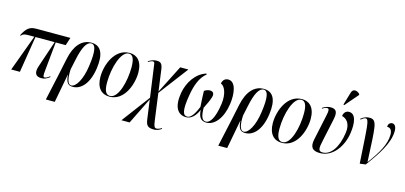

<svg xmlns="http://www.w3.org/2000/svg" viewBox="-83 -1402 4733 2246"><g transform="rotate(15 2284.0 -278.5)"><path d="M44 0H149L220 -440H452L345 -122C313 -29 345 7 408 7C443 7 469 -1 510 -33L505 -42C477 -18 458 -11 447 -11C424 -11 424 -27 431 -97L465 -440H586L617 -536H200C120 -536 83 -499 40 -413L47 -410C72 -437 89 -440 146 -440H206Z M526 234H634L699 -112H701C707 -15 737 10 791 10C890 10 981 -81 1008 -275C1033 -452 986 -546 870 -546C753 -546 673 -453 639 -290L593 -72ZM769 -1C726 -1 709 -72 715 -182L741 -304C774 -462 816 -537 871 -537C923 -537 941 -461 914 -276C891 -107 826 -1 769 -1Z M1235 10C1412 10 1490 -203 1490 -348C1490 -488 1420 -546 1334 -546C1153 -546 1074 -335 1074 -188C1074 -54 1139 10 1235 10ZM1239 0C1193 0 1166 -38 1166 -143C1166 -324 1231 -536 1327 -536C1374 -536 1397 -489 1397 -389C1397 -218 1341 0 1239 0Z M1839 247C1868 247 1905 234 1928 214L1925 205C1910 217 1880 228 1864 228C1838 228 1829 206 1821 143L1777 -181L2046 -536H1947L1775 -197L1740 -455C1731 -523 1709 -540 1663 -540C1632 -540 1597 -530 1563 -507L1566 -498C1586 -512 1609 -521 1620 -521C1641 -521 1642 -506 1645 -482L1698 -101L1443 240H1542L1700 -81L1732 151C1742 224 1763 247 1839 247Z M2164 10C2219 10 2272 -31 2308 -118C2312 -32 2341 10 2409 10C2511 10 2598 -102 2622 -272C2641 -401 2621 -544 2528 -544C2493 -544 2462 -522 2456 -476C2500 -463 2543 -378 2525 -248C2499 -64 2447 0 2401 0C2351 0 2336 -51 2334 -150C2359 -199 2386 -255 2397 -294C2412 -341 2392 -365 2353 -365C2334 -365 2306 -357 2286 -341C2286 -291 2291 -229 2295 -150C2253 -45 2213 0 2175 0C2123 0 2100 -52 2136 -259C2155 -367 2191 -476 2268 -535L2262 -545C2138 -507 2058 -380 2035 -252C2004 -74 2062 10 2164 10Z M2614 234H2722L2787 -112H2789C2795 -15 2825 10 2879 10C2978 10 3069 -81 3096 -275C3121 -452 3074 -546 2958 -546C2841 -546 2761 -453 2727 -290L2681 -72ZM2857 -1C2814 -1 2797 -72 2803 -182L2829 -304C2862 -462 2904 -537 2959 -537C3011 -537 3029 -461 3002 -276C2979 -107 2914 -1 2857 -1Z M3323 10C3500 10 3578 -203 3578 -348C3578 -488 3508 -546 3422 -546C3241 -546 3162 -335 3162 -188C3162 -54 3227 10 3323 10ZM3327 0C3281 0 3254 -38 3254 -143C3254 -324 3319 -536 3415 -536C3462 -536 3485 -489 3485 -389C3485 -218 3429 0 3327 0Z M3914 -605 4050 -763 4052 -775C4017 -812 3965 -819 3950 -766L3904 -610ZM3784 10C3943 10 4048 -149 4071 -309C4090 -437 4072 -544 3991 -544C3955 -544 3929 -520 3923 -476C3976 -465 4033 -413 4016 -297C3990 -110 3907 -5 3813 -5C3757 -5 3758 -41 3781 -145L3838 -412C3855 -494 3846 -540 3769 -540C3735 -540 3700 -526 3671 -507L3674 -498C3699 -515 3719 -521 3731 -521C3758 -521 3758 -496 3745 -435L3680 -129C3659 -31 3691 10 3784 10Z M4267 9 4337 0C4454 -158 4564 -317 4564 -465C4564 -520 4542 -546 4514 -546C4484 -546 4465 -523 4465 -491C4507 -491 4527 -464 4527 -410C4527 -295 4458 -179 4353 -35H4350C4328 -458 4337 -540 4241 -540C4204 -540 4170 -528 4136 -499L4142 -491C4168 -512 4183 -521 4197 -521C4241 -521 4238 -443 4267 9Z"/></g></svg>

Font: Noto Serif Display ExtraCondensed Medium
Style: Italic
Weight: 500
Width: 2
Italic angle: -12°
Designer: Monotype Design Team
Foundry: Monotype Imaging Inc.
Version: Version 2.009